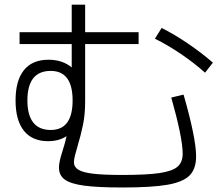

<svg xmlns="http://www.w3.org/2000/svg" viewBox="-20 -790 978 838"><path d="M237.3 -58.6Q237.3 -84 252.9 -130.9Q264.2 -166.5 270.5 -195.8Q237.8 -173.8 189.5 -173.8Q120.6 -173.8 84.2 -219.5Q47.9 -265.1 47.9 -351.6Q47.9 -438.5 84.5 -483.9Q121.1 -529.3 191.4 -529.3Q252.9 -529.3 293 -495.6V-597.7H65.4V-649.4H293V-769.5H351.6V-649.4H585V-597.7H351.6V-346.7Q351.6 -291.5 342.5 -246.6Q333.5 -201.7 317.4 -148.4Q310.1 -123.5 306.4 -108.2Q302.7 -92.8 302.7 -82Q302.7 -61 322.3 -49.1Q341.8 -37.1 387.5 -31.7Q433.1 -26.4 514.6 -26.4Q620.6 -26.4 676.5 -34.7Q732.4 -43 754.9 -62.5Q777.3 -82 777.3 -119.1Q777.3 -154.3 764.2 -218Q751 -281.7 727.5 -364.3L781.2 -377Q835.9 -186.5 835.9 -107.4Q835.9 -53.2 807.6 -24.4Q779.3 4.4 710.9 16.4Q642.6 28.3 514.6 28.3Q406.7 28.3 347.4 20.3Q288.1 12.2 262.7 -6.3Q237.3 -24.9 237.3 -58.6ZM296.9 -351.6Q296.9 -480.5 201.2 -480.5Q99.6 -480.5 99.6 -351.6Q99.6 -287.6 125.2 -255.1Q150.9 -222.7 201.2 -222.7Q296.9 -222.7 296.9 -351.6ZM656.2 -621.1 685.5 -668Q741.2 -640.1 799.8 -600.3Q858.4 -560.5 909.2 -516.6L875 -472.7Q827.1 -515.6 769.3 -554.7Q711.4 -593.8 656.2 -621.1Z"/></svg>

Font: Pretendard Light
Style: Regular
Weight: 300
Designer: Base glyphs from Inter by Rasmus Andersson; Hangeul glyphs from Noto Sans CJK(Source Han Sans) by Jang Soo-young and Kan
Foundry: Kil Hyung-jin
Version: Version 1.309